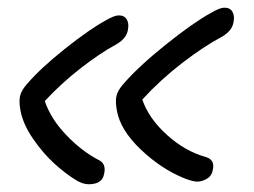

<svg xmlns="http://www.w3.org/2000/svg" viewBox="-20 -453 658 498"><path d="M491.2 18.1Q481 18.1 459 9.8Q398.9 -14.2 345.5 -64.9Q292 -115.7 283.2 -166Q278.8 -189.5 282 -203.9Q285.2 -218.3 299.8 -234.9Q339.4 -280.8 410.4 -337.6Q481.4 -394.5 527.8 -419.9Q550.3 -433.1 562 -433.1Q576.7 -433.1 582.8 -422.6Q588.9 -412.1 585.9 -397Q583 -373 554.2 -356.9Q508.3 -332.5 451.9 -289.1Q395.5 -245.6 349.1 -194.8Q365.7 -146 412.6 -103.5Q459.5 -61 513.2 -45.9Q537.6 -39.1 532.2 -13.2Q529.8 2.4 517.1 10.3Q504.4 18.1 491.2 18.1ZM210 24.9Q196.3 24.9 180.2 16.1Q150.9 -1.5 121.1 -28.6Q91.3 -55.7 65.4 -93.5Q39.6 -131.3 33.2 -166Q28.8 -189.5 32 -203.9Q35.2 -218.3 49.8 -234.9Q85 -275.9 148.4 -326.4Q211.9 -377 253.9 -399.9Q276.4 -413.1 288.1 -413.1Q302.7 -413.1 308.8 -402.6Q314.9 -392.1 312 -377Q309.1 -353 279.8 -336.9Q239.3 -314.9 189 -275.9Q138.7 -236.8 96.2 -190.9Q111.8 -144.5 152.1 -102.5Q192.4 -60.5 235.8 -38.1Q256.3 -28.3 250 -2Q245.6 24.9 210 24.9Z"/></svg>

Font: Shantell Sans Bouncy
Style: Italic
Weight: 300
Italic angle: -11.31°
Designer: Stephen Nixon, Anya Danilova, Shantell Martin
Foundry: Arrow Type
Version: Version 1.006;[9816181b4]